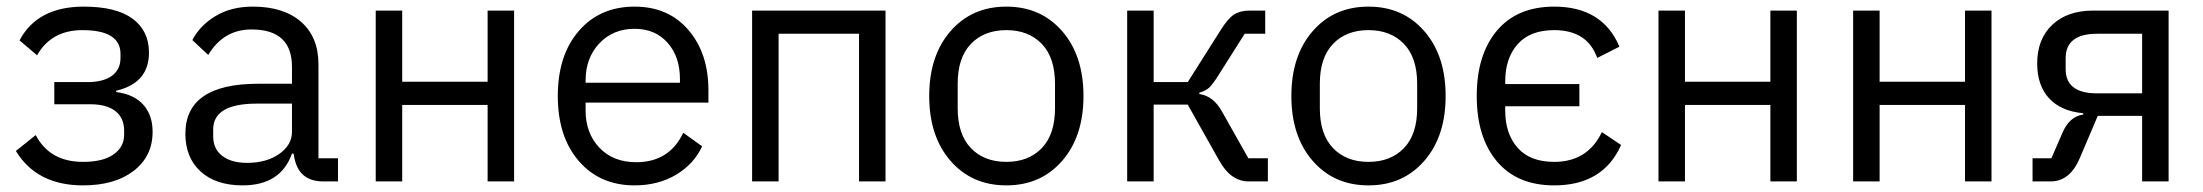

<svg xmlns="http://www.w3.org/2000/svg" viewBox="-20 -548 6656 580"><path d="M231 12Q91 12 28 -92L88 -140Q130 -59 231 -59Q291 -59 323 -81.5Q355 -104 355 -141V-153Q355 -192 328.5 -212.5Q302 -233 254 -233H144V-300H244Q292 -300 318 -319Q344 -338 344 -373V-385Q344 -457 229 -457Q135 -457 92 -381L39 -426Q93 -528 233 -528Q331 -528 380.5 -491.5Q430 -455 430 -389Q430 -297 331 -274V-270Q385 -263 413 -231.5Q441 -200 441 -150Q441 -76 384 -32Q327 12 231 12Z M713 12Q632 12 586 -30Q540 -72 540 -144Q540 -295 760 -295H862V-346Q862 -459 740 -459Q655 -459 609 -382L561 -427Q584 -471 631 -499.5Q678 -528 744 -528Q837 -528 889.5 -482Q942 -436 942 -354V-70H1001V0H956Q880 0 868 -78L867 -84H862Q828 12 713 12ZM726 -56Q785 -56 823.5 -83Q862 -110 862 -150V-235H756Q624 -235 624 -157V-136Q624 -98 651.5 -77Q679 -56 726 -56Z M1115 0V-516H1195V-301H1453V-516H1533V0H1453V-231H1195V0Z M1897 12Q1792 12 1728.5 -61.5Q1665 -135 1665 -258Q1665 -381 1728.5 -454.5Q1792 -528 1897 -528Q1999 -528 2059.5 -457.5Q2120 -387 2120 -276V-238H1749V-214Q1749 -146 1790.5 -102Q1832 -58 1902 -58Q2002 -58 2044 -147L2101 -106Q2076 -52 2022 -20Q1968 12 1897 12ZM1749 -298H2034V-309Q2034 -377 1996.5 -419Q1959 -461 1897 -461Q1832 -461 1790.5 -417Q1749 -373 1749 -305Z M2252 0V-516H2655V0H2575V-446H2332V0Z M3188.5 -62Q3124 12 3020 12Q2916 12 2851.5 -62Q2787 -136 2787 -258Q2787 -380 2851.5 -454Q2916 -528 3020 -528Q3124 -528 3188.5 -454Q3253 -380 3253 -258Q3253 -136 3188.5 -62ZM3167 -221V-295Q3167 -374 3127 -415.5Q3087 -457 3020 -457Q2953 -457 2913 -415.5Q2873 -374 2873 -295V-221Q2873 -142 2913 -100.5Q2953 -59 3020 -59Q3087 -59 3127 -100.5Q3167 -142 3167 -221Z M3385 0V-516H3465V-300H3568L3668 -458Q3690 -493 3708.5 -504.5Q3727 -516 3755 -516H3802V-446H3740L3659 -318Q3643 -293 3633 -283.5Q3623 -274 3603 -268V-264Q3646 -258 3672 -210L3751 -70H3810V0H3752Q3698 0 3663 -63L3568 -232H3465V0Z M4282.5 -62Q4218 12 4114 12Q4010 12 3945.5 -62Q3881 -136 3881 -258Q3881 -380 3945.5 -454Q4010 -528 4114 -528Q4218 -528 4282.5 -454Q4347 -380 4347 -258Q4347 -136 4282.5 -62ZM4261 -221V-295Q4261 -374 4221 -415.5Q4181 -457 4114 -457Q4047 -457 4007 -415.5Q3967 -374 3967 -295V-221Q3967 -142 4007 -100.5Q4047 -59 4114 -59Q4181 -59 4221 -100.5Q4261 -142 4261 -221Z M4675 12Q4563 12 4502 -60.5Q4441 -133 4441 -258Q4441 -383 4502 -455.5Q4563 -528 4675 -528Q4821 -528 4872 -407L4805 -373Q4775 -457 4675 -457Q4602 -457 4564.5 -414.5Q4527 -372 4527 -302V-294H4751V-227H4527V-214Q4527 -144 4564.5 -101.5Q4602 -59 4675 -59Q4776 -59 4819 -149L4877 -110Q4823 12 4675 12Z M4990 0V-516H5070V-301H5328V-516H5408V0H5328V-231H5070V0Z M5578 0V-516H5658V-301H5916V-516H5996V0H5916V-231H5658V0Z M6120 0V-70H6177L6210 -146Q6231 -196 6273 -202V-206Q6206 -212 6170 -251Q6134 -290 6134 -356Q6134 -430 6179.5 -473Q6225 -516 6303 -516H6531V0H6451V-198H6317L6263 -71Q6233 0 6175 0ZM6315 -266H6451V-446H6315Q6220 -446 6220 -372V-339Q6220 -266 6315 -266Z"/></svg>

Font: Anuphan
Style: Regular
Weight: 400
Designer: Mike Abbink, Paul van der Laan, Pieter van Rosmalen, Mint Tantisuwanna
Foundry: Bold Monday; Cadson Demak
Version: Version 3.002;hotconv 1.0.109;makeotfexe 2.5.65596